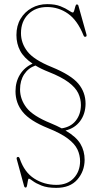

<svg xmlns="http://www.w3.org/2000/svg" viewBox="-20 -732 480 929"><path d="M389.5 41.5Q389 97 354 137Q319 177 252 177Q209 177 181.2 166Q153.5 155 138.8 143.8Q124 132.5 119.5 132.5Q116.5 132.5 114.8 143.2Q113 154 111 164.8Q109 175.5 104.5 175.5Q98.5 175.5 96.5 168L61.5 40Q58 29.5 65.5 27.5Q72.5 26 75.5 35.5Q98 101.5 145.8 132Q193.5 162.5 253 162.5Q306 162.5 336.5 130.2Q367 98 367.5 48.5Q367.5 18 354.5 -9.2Q341.5 -36.5 307.5 -62Q273.5 -87.5 211 -112.5Q125.5 -147 90.2 -190Q55 -233 55 -290.5Q55 -336.5 76.8 -371.5Q98.5 -406.5 137.5 -424Q95.5 -452.5 77.5 -486.5Q59.5 -520.5 59.5 -562.5Q59.5 -607.5 79.5 -641Q99.5 -674.5 133.2 -693.2Q167 -712 208.5 -712Q247 -712 272.5 -701.8Q298 -691.5 312.5 -681.5Q327 -671.5 332.5 -671.5Q336.5 -671.5 339.2 -681.2Q342 -691 344.5 -700.8Q347 -710.5 351.5 -710.5Q358 -710.5 359.5 -704L398 -566.5Q401 -556 395 -554.5Q387.5 -551.5 384 -561Q354.5 -634 309 -666Q263.5 -698 208 -698Q152 -698 116.8 -663.2Q81.5 -628.5 81.5 -571.5Q81.5 -523 112.8 -482.8Q144 -442.5 230.5 -407.5Q324 -369 359 -327.2Q394 -285.5 394 -230Q393.5 -181 367.8 -146.2Q342 -111.5 297 -100.5Q349 -70 369.2 -35.8Q389.5 -1.5 389.5 41.5ZM226 -135.5Q255 -123.5 278.5 -111Q322.5 -117.5 346.8 -148.2Q371 -179 371.5 -223.5Q371.5 -254 358.5 -281.2Q345.5 -308.5 311.5 -334Q277.5 -359.5 215.5 -384Q178.5 -398.5 151.5 -415Q117 -403 97 -372.5Q77 -342 77 -299.5Q77 -251.5 108.2 -211Q139.5 -170.5 226 -135.5Z"/></svg>

Font: Fraunces 144pt S050 Thin
Style: Regular
Weight: 100
Version: Version 1.000; ttfautohint (v1.8.3)